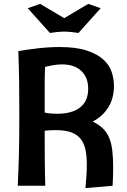

<svg xmlns="http://www.w3.org/2000/svg" viewBox="-20 -952 652 984"><path d="M74 -690Q119 -698 175.5 -704.5Q232 -711 285 -711Q370 -711 424.5 -693Q479 -675 510 -646.5Q541 -618 552.5 -582.5Q564 -547 564 -512Q564 -449 535.5 -402.5Q507 -356 455 -329Q486 -314 506.5 -294.5Q527 -275 539 -247Q551 -219 555.5 -180.5Q560 -142 560 -91Q560 -50 557 0L418 12Q421 -21 423 -51Q425 -81 425 -108Q425 -152 418 -185Q411 -218 393 -240.5Q375 -263 344.5 -274Q314 -285 266 -285Q255 -285 240 -284.5Q225 -284 209 -282Q209 -199 209.5 -132Q210 -65 212 0H71Q73 -48 74.5 -84.5Q76 -121 77 -160.5Q78 -200 78.5 -249Q79 -298 79 -371Q79 -455 78 -532Q77 -609 74 -690ZM298 -622Q278 -622 256 -618.5Q234 -615 211 -609Q209 -567 209 -514.5Q209 -462 209 -388V-375Q237 -369 274 -369Q349 -369 390.5 -401.5Q432 -434 432 -497Q432 -555 396.5 -588.5Q361 -622 298 -622ZM122 -910 186 -932 309 -859 432 -932 496 -910 382 -783Q371 -785 349 -787.5Q327 -790 309 -790Q291 -790 269 -787.5Q247 -785 236 -783Z"/></svg>

Font: Cantora One
Style: Regular
Weight: 400
Designer: Pablo Impallari, Rodrigo Fuenzalida
Foundry: Pablo Impallari
Version: Version 1.002; ttfautohint (v0.8) -G 200 -r 50